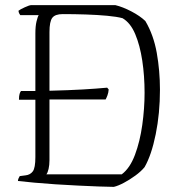

<svg xmlns="http://www.w3.org/2000/svg" viewBox="-20 -729 704 749"><path d="M424 0Q402 0 365.5 -1.5Q329 -3 285 -5Q241 -7 196.5 -10Q152 -13 113.5 -16.5Q75 -20 50 -23Q50 -28 52.5 -33.5Q55 -39 57 -42L80 -45Q98 -47 108 -60.5Q118 -74 118 -116V-340H54Q54 -355 56.5 -363Q59 -371 62 -374H118V-599Q118 -627 122.5 -645.5Q127 -664 131 -670H59Q57 -673 55 -676.5Q53 -680 52 -687Q58 -692 76.5 -700.5Q95 -709 102 -709H430Q459 -702 492.5 -684.5Q526 -667 547 -647Q579 -593 591.5 -523Q604 -453 604 -379Q604 -287 587.5 -205.5Q571 -124 544 -77Q530 -60 508 -44Q486 -28 463.5 -16Q441 -4 424 0ZM161 -49H455Q487 -73 506.5 -125Q526 -177 535 -241.5Q544 -306 544 -367Q544 -433 535 -492.5Q526 -552 507.5 -596Q489 -640 458 -658Q436 -664 398 -667.5Q360 -671 315 -672.5Q270 -674 225 -674Q195 -674 184 -659.5Q173 -645 173 -604V-375H174Q251 -377 303 -380Q355 -383 398 -387L404 -380Q403 -367 399 -356.5Q395 -346 392 -341H174H173V-104Q173 -85 169.5 -70Q166 -55 161 -49Z"/></svg>

Font: Texturina 72pt Thin
Style: Regular
Weight: 100
Designer: Guillermo Torres Carreño
Foundry: Omnibus-Type
Version: Version 1.002; ttfautohint (v1.8.3)